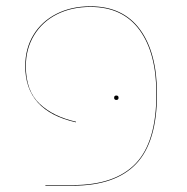

<svg xmlns="http://www.w3.org/2000/svg" viewBox="-20 -589 593 609"><path d="M124 -2H211Q345 -2 410.5 -70.5Q476 -139 476 -291Q476 -421 422.5 -494Q369 -567 267 -567Q207 -567 160.5 -543.5Q114 -520 88 -477Q62 -434 62 -379Q62 -301 105.5 -260Q149 -219 221 -203V-201Q60 -237 60 -379Q60 -435 86 -478Q112 -521 159 -545Q206 -569 267 -569Q370 -569 424 -495.5Q478 -422 478 -291Q478 -139 412 -69.5Q346 0 211 0H124ZM342 -279Q342 -286 349 -286Q356 -286 356 -279Q356 -272 349 -272Q342 -272 342 -279Z"/></svg>

Font: FiraGO Two
Style: Regular
Weight: 100
Designer: bBox Type
Foundry: bBox Type GmbH
Version: Version 1.001